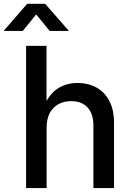

<svg xmlns="http://www.w3.org/2000/svg" viewBox="-69 -962 667 982"><path d="M169.4 -308.6V0H64.5V-727.5H168.9V-398.4H148.4Q172.9 -469.7 218.3 -503.7Q263.7 -537.6 327.6 -537.6Q381.8 -537.6 424.1 -514.4Q466.3 -491.2 490.2 -445.8Q514.2 -400.4 514.2 -332.5V0H408.7V-319.8Q408.7 -380.4 378.7 -412.6Q348.6 -444.8 294.9 -444.8Q259.3 -444.8 231 -429.9Q202.6 -415 186 -384.8Q169.4 -354.5 169.4 -308.6ZM47.4 -803.7H-48.8V-805.7L69.8 -942.4H162.1L281.7 -805.7V-803.7H185.1L116.2 -888.2Z"/></svg>

Font: Inter 24pt Medium
Style: Regular
Weight: 500
Designer: Rasmus Andersson
Foundry: rsms
Version: Version 4.001;git-66647c0bb